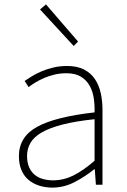

<svg xmlns="http://www.w3.org/2000/svg" viewBox="-20 -840 576 873"><path d="M218 13Q187 13 159.5 4.5Q132 -4 111 -21Q90 -38 78 -65.5Q66 -93 66 -130Q66 -218 149 -263.5Q232 -309 410 -329Q411 -361 406.5 -392.5Q402 -424 388 -449.5Q374 -475 348.5 -491Q323 -507 282 -507Q254 -507 228.5 -501Q203 -495 181 -485.5Q159 -476 141 -465Q123 -454 110 -444L92 -472Q105 -481 124.5 -493Q144 -505 168.5 -515.5Q193 -526 222.5 -533Q252 -540 285 -540Q331 -540 362 -524Q393 -508 411.5 -480.5Q430 -453 438 -417Q446 -381 446 -341V0H416L411 -70H408Q367 -37 319 -12Q271 13 218 13ZM221 -20Q269 -20 313.5 -42Q358 -64 410 -109V-298Q324 -289 265.5 -274Q207 -259 171 -238.5Q135 -218 119 -191Q103 -164 103 -131Q103 -101 112.5 -79.5Q122 -58 138 -45Q154 -32 175.5 -26Q197 -20 221 -20ZM162 -797 189 -820 335 -651 315 -631Z"/></svg>

Font: Kinto Sans Thin
Style: Regular
Weight: 100
Designer: Authors: Ryoko NISHIZUKA  (kana & ideographs); Paul D. Hunt (Latin, Greek & Cyrillic); Wenlong ZHANG  (bopomofo); Sandol
Foundry: Adobe Systems Incorporated, ookami Inc.
Version: Version 0.001